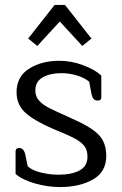

<svg xmlns="http://www.w3.org/2000/svg" viewBox="-20 -745 493 777"><path d="M94 -589 201 -725H243L350 -589L313 -559L222 -658L131 -559ZM43 -41V-132Q43 -146 58 -146Q77 -146 83 -117L92 -72Q111 -55 146.5 -46.5Q182 -38 217 -38Q269 -38 301.5 -55Q334 -72 334 -111Q334 -138 321 -154.5Q308 -171 281.5 -185Q255 -199 196 -223Q119 -256 83 -288.5Q47 -321 47 -372Q47 -435 97.5 -467Q148 -499 220 -499Q269 -499 317 -481Q365 -463 390 -439V-351Q390 -338 375 -338Q365 -338 359 -344.5Q353 -351 350 -366L341 -414Q323 -430 291.5 -439.5Q260 -449 228 -449Q183 -449 153 -432Q123 -415 123 -379Q123 -355 137.5 -338.5Q152 -322 176 -309.5Q200 -297 265 -268Q344 -234 377 -202Q410 -170 410 -114Q410 -49 356 -18.5Q302 12 223 12Q173 12 122 -2.5Q71 -17 43 -41Z"/></svg>

Font: Maitree
Style: Regular
Weight: 400
Designer: CadsonDemak Team
Foundry: CadsonDemak
Version: Version 1.000